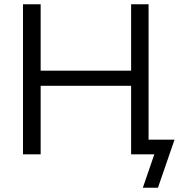

<svg xmlns="http://www.w3.org/2000/svg" viewBox="-20 -725 840 902"><path d="M88 0H171V-322H596V0H705L651 157H722L800 -69H678V-705H596V-393H171V-705H88Z"/></svg>

Font: Poppy and Pepper
Style: Regular
Weight: 400
Designer: Thy Ha
Foundry: Thy Ha
Version: Version 0.001;Glyphs 3.2 (3227)